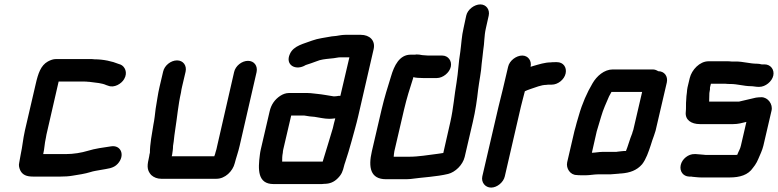

<svg xmlns="http://www.w3.org/2000/svg" viewBox="-20 -779 3529 871"><path d="M188 -153C189 -162 192 -174 195 -187L246 -409H364C369 -409 374 -409 379 -408C382 -408 386 -408 391 -407C415 -404 443 -402 462 -393L471 -390C498 -379 531 -399 543 -420C561 -450 546 -478 527 -486L518 -489C489 -501 449 -510 408 -510C403 -511 397 -511 390 -511H233C222 -511 210 -507 197 -500C165 -482 153 -446 142 -398L93 -187C84 -147 82 -115 74 -79C71 -66 70 -53 67 -40C64 -29 67 -16 73 -4C83 14 100 22 129 22H255C274 22 292 21 309 18C335 14 367 9 389 2C404 -3 420 -5 436 -8C467 -14 494 -14 514 -36C549 -74 529 -123 483 -115C449 -110 411 -105 379 -95C349 -86 314 -80 278 -80H176C182 -105 182 -128 188 -153Z M1045 -39C1051 -63 1061 -90 1067 -117L1144 -452C1150 -480 1133 -503 1105 -503C1077 -503 1048 -480 1042 -452L965 -116C963 -106 961 -97 958 -89C957 -84 955 -77 952 -70H759L761 -78C763 -92 765 -103 765 -117L768 -137C770 -154 772 -175 775 -192C784 -248 788 -302 801 -359C802 -368 804 -377 806 -386L822 -454C828 -482 811 -505 783 -505C755 -505 726 -482 720 -454L704 -386C696 -353 692 -318 686 -285C684 -267 680 -232 676 -214C669 -171 660 -125 660 -86C659 -81 657 -76 657 -71L654 -56C646 -22 649 -4 666 15C678 26 694 32 711 32H962C1001 32 1036 -2 1045 -39Z M1263 -86C1263 -91 1264 -96 1265 -101L1301 -255H1354C1358 -255 1362 -255 1366 -254L1385 -251C1392 -250 1398 -250 1407 -249C1429 -246 1450 -240 1474 -240C1483 -240 1492 -241 1499 -242H1501C1497 -227 1493 -213 1490 -198C1474 -147 1461 -99 1446 -53C1445 -50 1445 -48 1444 -46H1260C1260 -59 1260 -72 1263 -86ZM1498 -342C1494 -342 1490 -342 1487 -343C1467 -346 1442 -351 1420 -353L1402 -355C1393 -356 1385 -357 1376 -357H1290C1277 -357 1263 -352 1251 -344C1227 -328 1210 -305 1203 -273L1163 -101C1161 -93 1160 -85 1159 -78C1150 -10 1148 56 1221 56H1431C1438 56 1445 56 1451 55C1476 55 1495 47 1512 30C1530 12 1535 -2 1541 -27C1542 -32 1544 -37 1546 -43C1557 -77 1565 -102 1575 -139C1584 -172 1597 -217 1605 -252L1675 -556C1684 -596 1656 -621 1617 -621H1547C1533 -621 1517 -618 1505 -616L1485 -614C1454 -608 1423 -605 1396 -595C1361 -581 1312 -573 1295 -534C1272 -484 1322 -456 1367 -484C1382 -489 1401 -495 1416 -501C1434 -509 1456 -511 1475 -513L1494 -515C1504 -516 1514 -519 1524 -519H1565L1524 -344H1515C1509 -343 1505 -342 1498 -342Z M1986 -527H1922C1914 -527 1902 -529 1895 -529C1886 -531 1878 -532 1869 -532C1866 -531 1862 -531 1858 -531H1843C1792 -531 1768 -481 1754 -433C1738 -382 1724 -337 1711 -282L1667 -93C1650 -20 1660 34 1731 34H1811C1822 34 1832 34 1842 33C1900 25 1959 23 2013 10C2045 2 2079 -30 2088 -67L2125 -226C2137 -277 2144 -326 2149 -372C2154 -412 2163 -453 2165 -489L2169 -523C2170 -533 2171 -542 2172 -550C2178 -585 2176 -615 2184 -650L2197 -708C2203 -735 2186 -759 2159 -759C2132 -759 2101 -736 2095 -708L2083 -652C2074 -614 2073 -579 2068 -543C2060 -497 2059 -452 2051 -404C2041 -347 2037 -288 2023 -226L1991 -85C1986 -84 1981 -84 1978 -83L1964 -81C1922 -76 1880 -68 1835 -68H1766C1767 -76 1767 -84 1769 -93L1813 -282C1825 -333 1839 -378 1854 -424L1855 -429C1865 -426 1884 -425 1898 -425H1962C1989 -425 2019 -449 2025 -476C2031 -503 2013 -527 1986 -527Z M2285 -476 2261 -374C2255 -350 2247 -319 2241 -293L2168 21C2162 48 2181 72 2208 72C2235 72 2264 48 2270 21L2343 -295C2348 -317 2356 -344 2361 -365C2369 -369 2375 -371 2386 -375C2409 -382 2434 -394 2459 -394C2463 -395 2468 -395 2473 -395H2483C2511 -395 2540 -418 2546 -446C2552 -474 2535 -497 2507 -497H2497C2490 -497 2483 -497 2478 -496C2452 -496 2425 -487 2400 -480L2387 -476C2393 -503 2376 -527 2349 -527C2322 -527 2291 -504 2285 -476Z M2665 -86 2687 -183C2693 -204 2701 -229 2707 -250C2716 -282 2731 -314 2743 -342L2754 -362H2893L2853 -190C2850 -181 2848 -176 2848 -174C2846 -168 2843 -161 2840 -153L2833 -132L2826 -111L2820 -95L2819 -94C2813 -94 2806 -94 2800 -93L2782 -91C2778 -90 2775 -90 2772 -90H2713C2698 -90 2679 -86 2665 -86ZM2966 -456C2958 -461 2950 -464 2941 -464H2760C2721 -464 2687 -434 2668 -401C2643 -359 2621 -309 2606 -256L2596 -222C2592 -209 2590 -196 2586 -185L2553 -43C2547 -15 2567 15 2596 15C2601 16 2608 16 2617 16H2640C2655 16 2676 12 2691 12H2748C2759 12 2775 9 2786 9C2791 8 2795 8 2798 8C2837 5 2869 -6 2893 -34C2911 -57 2922 -90 2932 -120L2939 -142C2945 -160 2948 -165 2954 -186L3005 -405C3011 -433 2994 -456 2966 -456Z M3448 -487H3435C3427 -489 3421 -490 3414 -490C3382 -490 3351 -500 3318 -500H3298C3291 -501 3285 -501 3279 -501H3194C3154 -501 3118 -462 3109 -425L3099 -383C3097 -376 3097 -368 3096 -359L3094 -343C3094 -337 3093 -331 3093 -326C3091 -309 3093 -288 3091 -271C3087 -235 3116 -216 3155 -216H3306C3328 -216 3346 -221 3366 -226L3341 -118C3338 -103 3330 -92 3325 -78V-77C3321 -76 3317 -76 3314 -76H3189C3184 -76 3178 -76 3173 -77C3163 -77 3148 -80 3137 -80H3131C3103 -81 3074 -58 3068 -30C3062 -2 3079 21 3106 22H3112C3115 22 3118 22 3121 23L3142 25C3150 26 3158 26 3165 26H3290C3336 26 3374 15 3396 -18L3405 -30C3411 -39 3416 -48 3420 -58C3428 -77 3438 -97 3443 -118L3480 -277C3487 -306 3464 -338 3434 -338C3425 -338 3417 -337 3409 -336C3383 -330 3357 -324 3332 -318H3197C3197 -332 3198 -344 3198 -357L3201 -375C3201 -378 3200 -380 3201 -383L3205 -399H3272C3279 -398 3286 -398 3293 -398C3326 -398 3355 -388 3387 -388C3397 -388 3409 -385 3419 -385H3425C3452 -385 3482 -409 3488 -436C3494 -463 3476 -487 3448 -487Z"/></svg>

Font: Electronic
Style: UltBlkIt
Weight: 500
Version: Version 1.011